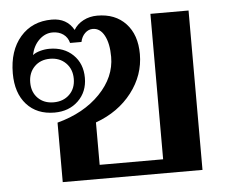

<svg xmlns="http://www.w3.org/2000/svg" viewBox="-45 -621 790 672"><g transform="rotate(-5 350.0 -285.0)"><path d="M149 -209Q243 -234 299.5 -292.5Q356 -351 356 -422Q356 -469 341 -497Q326 -525 300 -525Q285 -525 273 -513.5Q261 -502 257 -483H217Q212 -503 196.5 -514Q181 -525 159 -525Q133 -525 112 -505Q91 -485 84 -452Q94 -460 110.5 -464.5Q127 -469 143 -469Q194 -469 226 -438Q258 -407 258 -357Q258 -308 225.5 -276.5Q193 -245 142 -245Q80 -245 44 -285Q8 -325 8 -394Q8 -474 49.5 -522Q91 -570 160 -570Q213 -570 237 -527Q249 -547 271 -558.5Q293 -570 320 -570Q383 -570 420 -530.5Q457 -491 457 -423Q457 -349 410 -288Q363 -227 283 -198V-49H506V-560H640V0H149ZM219 -357Q219 -391 197.5 -412.5Q176 -434 142 -434Q108 -434 87 -412.5Q66 -391 66 -357Q66 -323 87 -302Q108 -281 142 -281Q176 -281 197.5 -302Q219 -323 219 -357Z"/></g></svg>

Font: Fahkwang SemiBold
Style: Regular
Weight: 600
Designer: Suppakit Chalermlarp | Katatrad Co.,Ltd.
Foundry: Cadson Demak Co.,Ltd.
Version: Version 1.000; ttfautohint (v1.6)